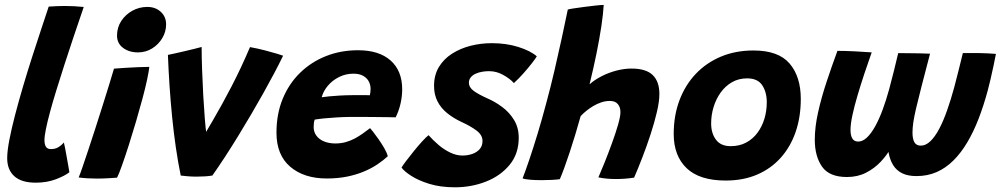

<svg xmlns="http://www.w3.org/2000/svg" viewBox="-20 -742 4175 801"><path d="M269.4 -23.4Q250.9 -8.6 213.3 5.8Q175.8 20.1 129 20.1Q69.5 20.1 39.8 -6.8Q10 -33.8 10 -82Q10 -111.2 18.9 -157.9Q27.9 -204.5 42.8 -261.9Q57.8 -319.2 76.2 -381.6Q94.6 -443.9 114.3 -505.1Q134 -566.2 151.9 -620.2Q169.9 -674.2 183.2 -714.5Q219.8 -717 249.9 -717Q269.2 -717 288.1 -716.1Q306.9 -715.1 329.4 -713Q307.5 -649.1 286.9 -587.9Q266.4 -526.8 248.2 -470.4Q230 -414 214.8 -364.5Q199.5 -315 188.6 -274.4Q177.6 -233.8 171.6 -203.9Q165.5 -174 165.5 -157.1Q165.5 -140 171.5 -130Q177.5 -120 192.6 -120Q210 -120 222.9 -127.6Q235.9 -135.2 246.5 -147.5Q248.2 -141.4 251.7 -123.6Q255.1 -105.8 258.9 -84.1Q262.6 -62.5 265.8 -45.2Q268.9 -28 269.4 -23.4Z M468.4 -0.8Q459.5 -0.2 435.3 1.4Q411.1 3 384.8 3Q365.4 3 346.1 1.9Q326.8 0.8 308.1 -1.6Q313.1 -12.6 323.5 -42.8Q333.9 -72.9 348 -115.4Q362.1 -158 377.7 -206.1Q393.2 -254.2 408.2 -301.8Q423.2 -349.2 435.6 -389.5Q448 -429.8 455.5 -455.6Q473 -457.2 501 -458.9Q529 -460.5 557.1 -461.8Q585.1 -463 602.9 -463Q601.5 -446.9 593.9 -410.7Q586.2 -374.5 574.8 -332.1Q562.6 -286.5 547.6 -235.5Q532.6 -184.5 517.4 -136.8Q502.1 -89.1 489.2 -52.8Q476.4 -16.5 468.4 -0.8ZM556 -523.4Q518.4 -523.4 493.3 -542.3Q468.2 -561.2 468.2 -593.4Q468.2 -627.6 485.9 -654.6Q503.6 -681.5 532.3 -697.3Q561 -713.1 594.5 -713.1Q628.9 -713.1 650.9 -692.5Q673 -671.9 673 -640.6Q673 -609.5 656.9 -582.8Q640.9 -556 614.3 -539.7Q587.8 -523.4 556 -523.4Z M1023 -545.5Q1056.9 -539.4 1086.6 -531.5Q1116.4 -523.6 1136.7 -517.6Q1157 -511.5 1161.1 -509.6Q1145 -476.2 1123.9 -436.4Q1102.8 -396.5 1078.2 -352.6Q1053.6 -308.8 1027 -263.4Q1000.4 -218 972.9 -173.4Q945.5 -128.8 918.4 -87.1Q891.2 -45.5 865.9 -9.6Q838.1 -5.1 799.5 -5.1Q780.9 -5.1 763.5 -6.6Q746.1 -8 734 -9.6Q722.8 -64 713.7 -126.1Q704.6 -188.1 698.1 -253.9Q691.6 -319.6 687.2 -385.5Q682.9 -451.4 680.5 -513Q687.9 -514.4 705.4 -518.2Q722.9 -522 744.5 -527.1Q766.1 -532.1 786.8 -537.2Q807.4 -542.4 821.2 -546Q821.2 -505.1 823.1 -451.6Q825 -398.1 827.9 -344.4Q830.9 -290.6 834.4 -247.5Q837.9 -204.4 841 -183.9L833.9 -181.5Q850.6 -209.8 868.9 -241.2Q887.2 -272.6 906.4 -307.4Q925.6 -342.1 945.3 -380.1Q965 -418.1 984.6 -459.6Q1004.1 -501 1023 -545.5Z M1597.8 -90.2Q1579.6 -73.2 1555.1 -56.7Q1530.5 -40.1 1499.1 -26.8Q1467.8 -13.5 1428.9 -5.4Q1390 2.6 1343.2 2.6Q1248.1 2.6 1190.8 -46.4Q1133.4 -95.4 1133.4 -188.5Q1133.4 -266.8 1159.5 -330Q1185.6 -393.2 1232 -438.4Q1278.4 -483.6 1340.1 -508Q1401.8 -532.4 1473.4 -532.4Q1561.8 -532.4 1609.8 -489.4Q1657.9 -446.5 1657.9 -369.2Q1657.9 -340.1 1650.9 -309.4Q1643.9 -278.8 1630.6 -252.5Q1623.8 -252.9 1599.2 -253.2Q1574.6 -253.5 1543.2 -253.8Q1511.8 -254.1 1483.9 -254.3Q1456 -254.5 1442.5 -254.2Q1414.4 -254 1385.3 -252.2Q1356.2 -250.5 1332 -248.1Q1307.8 -245.6 1292.9 -243Q1288.5 -231.1 1288.5 -212.6Q1288.5 -191.1 1300.3 -175.5Q1312.1 -159.9 1332.6 -151.7Q1353 -143.5 1378.9 -143.5Q1402 -143.5 1422.2 -149.1Q1442.5 -154.8 1460.1 -164.2Q1477.8 -173.8 1493.6 -185Q1509.5 -196.2 1523.9 -207.4Q1526.4 -204.9 1536.5 -192.2Q1546.6 -179.5 1559.2 -161.4Q1571.9 -143.2 1582.9 -124.3Q1593.9 -105.4 1597.8 -90.2ZM1322.1 -336.2Q1333.9 -338.1 1352.9 -340Q1372 -341.9 1396.6 -343.3Q1421.2 -344.8 1449.5 -345Q1465.8 -345.2 1481.2 -345.2Q1496.6 -345.1 1507.9 -345.1Q1519.2 -345 1522.9 -344.6Q1524.6 -351 1525.3 -358.4Q1526 -365.9 1526 -372.9Q1525.6 -389.6 1517.8 -403.6Q1509.9 -417.6 1494.2 -426.1Q1478.5 -434.6 1454.2 -434.6Q1422.2 -434.6 1394.3 -420.6Q1366.4 -406.5 1347.5 -384Q1328.6 -361.5 1322.1 -336.2Z M1877.8 39.4Q1817.4 39.4 1771.2 25.1Q1725.1 10.8 1695.3 -8.6Q1665.5 -27.9 1655.1 -43.1Q1660.5 -52.1 1674.3 -70.5Q1688.1 -88.9 1705.6 -110.4Q1723 -132 1739.8 -150.6Q1756.6 -169.1 1767.9 -178.1Q1786.2 -157.4 1809.2 -137.7Q1832.2 -118 1858.1 -105.6Q1883.9 -93.1 1909.6 -93.1Q1930.6 -93.1 1949.7 -99.6Q1968.8 -106.1 1980.9 -119.6Q1993 -133 1993 -153.9Q1993 -178.6 1967.8 -197.5Q1942.5 -216.4 1904.9 -233.4Q1871.5 -249 1845.8 -269.8Q1820 -290.5 1805.4 -318.6Q1790.8 -346.8 1790.8 -383.6Q1790.8 -429 1811.1 -462.6Q1831.5 -496.2 1866.1 -518.2Q1900.6 -540.2 1943.5 -551.1Q1986.4 -561.9 2031.8 -561.9Q2092 -561.9 2142.4 -546.1Q2192.8 -530.2 2219.5 -507.1Q2214 -497.5 2198.8 -477.9Q2183.6 -458.4 2163.9 -436.2Q2144.2 -414 2123.9 -395.4Q2108.2 -413.1 2079.9 -429.1Q2051.6 -445.1 2020.6 -445.1Q2007 -445.1 1992.3 -442.8Q1977.6 -440.4 1964.8 -434.7Q1952 -429 1944.1 -419.6Q1936.2 -410.1 1936.2 -396.4Q1936.2 -378 1955.5 -363.4Q1974.8 -348.9 2012.8 -331.8Q2045.4 -317.9 2075.4 -295.4Q2105.5 -272.9 2124.8 -241.1Q2144.1 -209.2 2144.1 -167.1Q2144.1 -100.6 2106.3 -54.6Q2068.5 -8.5 2007.8 15.4Q1947 39.4 1877.8 39.4Z M2315.5 5.5Q2303.4 7.4 2282.6 8.5Q2261.8 9.6 2239.4 9.6Q2213.4 9.6 2191.5 7.8Q2169.6 6 2160.2 2.1Q2172 -28.1 2188.3 -76.2Q2204.6 -124.4 2222.9 -184.5Q2241.1 -244.6 2258.5 -310.2Q2276.9 -377.9 2293.2 -447.8Q2309.5 -517.8 2323.6 -583.1Q2337.8 -648.4 2348.8 -702.2Q2352.8 -703.8 2372.2 -706.8Q2391.8 -709.8 2417 -713.1Q2442.2 -716.4 2465 -718.9Q2487.8 -721.4 2498.6 -721.5Q2496.5 -684 2488.8 -632.4Q2481 -580.8 2468.6 -519.3Q2456.1 -457.9 2439.5 -390.2Q2460.5 -409 2489.6 -423.9Q2518.6 -438.8 2551.2 -447.4Q2583.9 -456 2614.4 -456Q2675.1 -456 2703 -428.9Q2730.9 -401.9 2730.9 -349.5Q2730.9 -319.5 2720.6 -275.2Q2710.2 -230.9 2694 -181.2Q2677.8 -131.6 2659.5 -84.4Q2641.2 -37.1 2625.4 -0.9Q2607.2 1.9 2588.2 3.4Q2569.2 4.9 2550.6 4.9Q2508.9 4.9 2476.4 -2Q2487.6 -27.5 2503.1 -66Q2518.5 -104.5 2533.4 -145.6Q2548.4 -186.8 2558.4 -221.4Q2568.4 -256.1 2568.4 -274.2Q2568.4 -295 2557.4 -307.9Q2546.5 -320.9 2524.1 -320.9Q2505.9 -320.9 2488.2 -314.9Q2470.6 -308.9 2454.6 -299.4Q2438.6 -289.9 2425.2 -278.8Q2411.8 -267.8 2402.4 -257.6Q2391.5 -218.9 2379.9 -180.1Q2368.2 -141.4 2356.4 -105.9Q2344.6 -70.4 2334.1 -41.6Q2323.6 -12.9 2315.5 5.5Z M3007.5 11.2Q2898.1 11.2 2844.4 -40.5Q2790.6 -92.2 2790.6 -183.1Q2790.6 -259.6 2814.5 -323.3Q2838.4 -387 2882.4 -433.6Q2926.5 -480.1 2987.6 -505.8Q3048.8 -531.4 3123.2 -531.4Q3227.8 -531.4 3274.2 -476.8Q3320.8 -422.2 3320.8 -329.4Q3320.8 -254.2 3299.4 -191.9Q3278 -129.6 3237.2 -84Q3196.5 -38.4 3138.6 -13.6Q3080.8 11.2 3007.5 11.2ZM3028.4 -132.2Q3064.8 -132.2 3092.8 -147.2Q3120.8 -162.1 3140 -188Q3159.2 -213.9 3169.1 -246.8Q3178.9 -279.6 3178.9 -315.5Q3178.9 -357.9 3159.8 -386.5Q3140.8 -415.1 3097 -415.1Q3062 -415.1 3034.2 -399.3Q3006.4 -383.5 2986.9 -356.5Q2967.4 -329.5 2957.1 -295.9Q2946.8 -262.4 2946.8 -227Q2946.8 -185.9 2967 -159.1Q2987.2 -132.2 3028.4 -132.2Z M3513.5 -3.5Q3439.6 -3.5 3409.4 -46.9Q3379.2 -90.2 3379.2 -159Q3379.2 -211.5 3392.8 -272.8Q3406.4 -334.1 3428.1 -399.6Q3449.8 -465.1 3473.6 -529.8Q3505.4 -529.8 3544.9 -527.9Q3584.5 -526 3616.6 -523.5Q3601.6 -481.5 3586.2 -435.1Q3570.8 -388.6 3557.5 -343.8Q3544.2 -299 3536.2 -261.6Q3528.2 -224.2 3528.2 -200Q3528.2 -176.9 3535.9 -164.1Q3543.6 -151.4 3560.4 -151.4Q3578.8 -151.4 3596.6 -168.1Q3614.4 -184.9 3631 -214.7Q3647.6 -244.5 3662.2 -284.1Q3676.9 -323.8 3689.4 -369.5Q3698.5 -403.6 3708.6 -443.5Q3718.8 -483.4 3727.2 -520.4Q3741.9 -520.4 3767.1 -520.1Q3792.2 -519.9 3818.1 -519.4Q3844 -519 3860 -518Q3838.6 -436.2 3824.4 -381.2Q3810.2 -326.2 3801.9 -290.4Q3793.5 -254.5 3790.1 -231Q3786.8 -207.5 3786.8 -188.8Q3786.8 -162.5 3794.8 -148.4Q3802.9 -134.4 3821.4 -134.4Q3842.2 -134.4 3861.5 -152.9Q3880.8 -171.4 3898.3 -204.6Q3915.9 -237.9 3931.4 -282.2Q3947 -326.5 3960.9 -377.6Q3969.4 -408.8 3978.6 -446.4Q3987.9 -484 3996.9 -520.5Q4011.2 -520.6 4028.4 -520.6Q4045.6 -520.6 4062.8 -520.6Q4078.8 -520.6 4100.8 -519.4Q4122.9 -518.2 4134.9 -517.2Q4131.1 -497 4125 -468.1Q4118.9 -439.2 4112.3 -411Q4105.8 -382.8 4100.5 -363.5Q4083.5 -300.8 4062.5 -246.4Q4041.5 -192.1 4015.4 -148.2Q3989.4 -104.2 3957.6 -72.6Q3925.9 -41 3887.8 -24.2Q3849.6 -7.4 3803.6 -7.4Q3767.6 -7.4 3744 -19Q3720.4 -30.6 3706.7 -52.2Q3693 -73.8 3687.4 -103.8Q3681.8 -133.9 3681.8 -170.9L3716.5 -171.5Q3711 -150.9 3695.2 -122.4Q3679.4 -93.9 3653.7 -66.7Q3628 -39.5 3592.9 -21.5Q3557.9 -3.5 3513.5 -3.5Z"/></svg>

Font: Grandstander Thin
Style: Italic
Weight: 100
Italic angle: -15°
Designer: Tyler Finck
Foundry: Etcetera Type Co
Version: Version 1.200